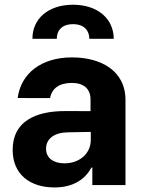

<svg xmlns="http://www.w3.org/2000/svg" viewBox="-20 -801 620 831"><path d="M215.9 10.3C296.5 10.3 348.7 -24.9 375.4 -75.6H379.6V0H523.1V-367.9C523.1 -497.9 413 -552.6 291.5 -552.6C160.9 -552.6 70.7 -485.1 56.5 -376.8L196.7 -376.4C204.2 -418.3 236.5 -442.1 290.8 -442.1C342.3 -442.1 371.8 -416.2 371.8 -371.4V-320L265.3 -320.3C131 -321 34.8 -274.1 34.8 -152.3C34.8 -44.4 111.9 10.3 215.9 10.3ZM120.4 -633.2H225.9C225.5 -665.8 244.7 -696.4 296.2 -696.4C346.6 -696.4 366.5 -666.2 366.8 -633.2H472.3C471.9 -719.1 403.8 -780.5 296.2 -780.5C187.9 -780.5 120 -719.1 120.4 -633.2ZM179.3 -157.3C179.3 -199.9 214.1 -227.3 273.4 -228.3L372.9 -230.1V-195C372.9 -137.8 325.6 -94.1 259.2 -94.1C212.7 -94.1 179.3 -115.8 179.3 -157.3Z"/></svg>

Font: Margiela Sans
Style: Bold
Weight: 700
Designer: Stefan Endress, Andreas Faust
Version: Version 1.100;FEAKit 1.0